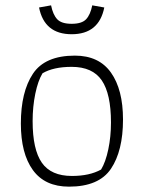

<svg xmlns="http://www.w3.org/2000/svg" viewBox="-20 -689 538 718"><path d="M126 -661 171 -669Q178 -634 194 -617Q210 -600 248 -600Q286 -600 302 -617Q318 -634 325 -669L370 -661Q350 -561 248 -561Q146 -561 126 -661ZM58 -227Q58 -345 103 -413Q148 -481 260 -481Q350 -481 395 -417.5Q440 -354 440 -242Q440 -125 395 -58Q350 9 238 9Q148 9 103 -53Q58 -115 58 -227ZM358 -55Q375 -83 385 -130.5Q395 -178 395 -231Q395 -338 360.5 -388.5Q326 -439 248 -439Q180 -439 139 -415Q122 -387 112 -338.5Q102 -290 102 -236Q102 -130 136.5 -80.5Q171 -31 249 -31Q315 -31 358 -55Z"/></svg>

Font: Athiti Light
Style: Regular
Weight: 300
Designer: CadsonDemak Team
Foundry: CadsonDemak
Version: Version 1.033